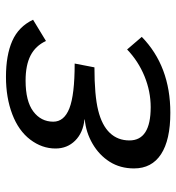

<svg xmlns="http://www.w3.org/2000/svg" viewBox="6 -584 588 640"><g transform="rotate(-90 300.0 -264.0)"><path d="M262.7 -55.7Q315.4 -55.7 366 -76.4Q416.5 -97.2 455.1 -134.3L497.1 -85.4Q399.4 9.8 244.1 9.8Q153.3 9.8 106 -21.2Q58.6 -52.2 58.6 -111.3Q58.6 -157.2 80.8 -192.4Q103 -227.5 140.9 -249.5Q178.7 -271.5 221.7 -275.4V-276.4Q177.2 -281.2 151.1 -307.6Q125 -334 125 -373Q125 -418 154.5 -457Q184.1 -496.1 239.3 -517.1Q294.4 -538.1 363.8 -538.1Q436 -538.1 483.6 -517.1Q531.2 -496.1 554.2 -447.8L483.4 -404.8Q467.3 -439.5 435.1 -456.1Q402.8 -472.7 351.6 -472.7Q282.7 -472.7 248.5 -447Q214.4 -421.4 214.4 -380.4Q214.4 -344.2 259 -326.7Q303.7 -309.1 408.2 -309.1L395.5 -243.2Q301.8 -243.2 252 -230.7Q202.1 -218.3 177 -191.9Q151.9 -165.5 151.9 -126.5Q151.9 -55.7 262.7 -55.7Z"/></g></svg>

Font: Liberation Mono
Style: Italic
Weight: 400
Italic angle: -12°
Monospace: yes
Designer: Steve Matteson
Foundry: Ascender Corporation
Version: Version 2.1.5